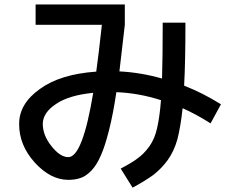

<svg xmlns="http://www.w3.org/2000/svg" viewBox="-20 -780 1040 866"><path d="M288.1 31.2Q208 31.2 136.7 -46.9Q65.4 -126 66.4 -221.7Q66.4 -312.5 160.2 -378.9Q251 -445.3 414.1 -457Q425.8 -541 439.5 -668H140.6V-759.8H543V-668Q521.5 -479.5 518.6 -458Q615.2 -453.1 710.9 -425.8Q713.9 -527.3 713.9 -677.7H816.4Q816.4 -501 810.5 -393.6Q893.6 -361.3 976.6 -309.6L929.7 -223.6Q865.2 -264.6 803.7 -292Q794.9 -210 780.3 -152.3Q765.6 -98.6 735.4 -56.6Q709 -20.5 671.9 8.8Q635.7 35.2 578.1 66.4L524.4 -19.5Q578.1 -47.9 601.6 -66.4Q627.9 -85 653.3 -119.1Q678.7 -155.3 688.5 -202.1Q700.2 -252 706.1 -328.1Q606.4 -360.4 504.9 -364.3Q490.2 -265.6 471.7 -192.4Q453.1 -119.1 434.6 -78.1Q416 -35.2 391.6 -9.8Q366.2 15.6 343.8 22.5Q320.3 31.2 288.1 31.2ZM400.4 -361.3Q291 -350.6 233.4 -311.5Q173.8 -272.5 172.9 -221.7Q172.9 -169.9 211.9 -121.1Q251 -71.3 288.1 -71.3Q352.5 -71.3 400.4 -361.3Z"/></svg>

Font: RobotoJAA
Style: Medium
Weight: 500
Version: Version 2.05; 2016-11-05